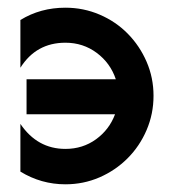

<svg xmlns="http://www.w3.org/2000/svg" viewBox="-20 -474 440 499"><path d="M49 -268H281Q267 -310 231.5 -336.5Q196 -363 150 -363Q74 -363 33 -298V-422Q85 -454 150 -454Q197 -454 239 -436Q281 -418 312 -386.5Q343 -355 361 -313.5Q379 -272 379 -225Q379 -178 361 -136Q343 -94 311.5 -62.5Q280 -31 238.5 -13Q197 5 150 5Q87 5 33 -28V-152Q77 -87 150 -87Q195 -87 229.5 -112Q264 -137 279 -177H49Z"/></svg>

Font: Fundamental  Brigade
Style: Regular
Weight: 400
Designer: Peter Wiegel, original typeface by Arno Drescher 1935
Foundry: Peter Wiegel
Version: Version 0.000 2012 initial release